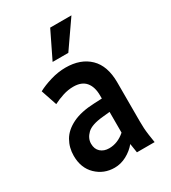

<svg xmlns="http://www.w3.org/2000/svg" viewBox="-183 -827 827 931"><g transform="rotate(-30 231.0 -361.5)"><path d="M37 -138Q37 -184 58.5 -221.5Q80 -259 127.5 -282.5Q175 -306 250 -309L294 -311V-328Q294 -376 271.5 -403Q249 -430 202 -430Q173 -430 143.5 -420.5Q114 -411 89 -398L59 -487Q88 -503 131 -516Q174 -529 216 -529Q300 -529 349 -481.5Q398 -434 398 -341V-123Q398 -102 399 -85Q400 -68 403 -46L410 0H311L303 -51Q281 -24 248.5 -6.5Q216 11 181 11Q121 11 79 -29.5Q37 -70 37 -138ZM139 -147Q139 -117 157.5 -100.5Q176 -84 205 -84Q253 -84 294 -120V-236L254 -232Q189 -226 164 -201.5Q139 -177 139 -147ZM176 -584 249 -734H368L264 -584Z"/></g></svg>

Font: Radio Canada Condensed Medium
Style: Regular
Weight: 500
Width: 3
Designer: Charles Daoud, Etienne Aubert Bonn, Alexandre Saumier Demers, Jacques Le Bailly
Foundry: Radio-Canada
Version: Version 2.104; ttfautohint (v1.8.4.7-5d5b);gftools[0.9.28.de